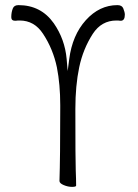

<svg xmlns="http://www.w3.org/2000/svg" viewBox="-20 -725 540 749"><path d="M202 -462Q187 -534 148 -593Q114 -645 57 -645H50Q46 -645 41 -644H39Q24 -644 24 -658Q24 -677 30 -692Q35 -705 52 -705Q140 -705 190 -634Q233 -572 240 -495L244 -448L250 -494Q262 -588 315 -646.5Q368 -705 438 -705Q456 -705 461 -692Q467 -677 467 -668Q467 -644 451 -644H449Q444 -645 441 -645H434Q376 -645 342 -593Q304 -534 289 -462.5Q274 -391 274 -300Q274 -95 275.5 -60Q277 -25 277 -1Q277 4 261 4Q245 4 228.5 -3Q212 -10 212 -19Q215 -108 215 -303Q215 -309 215 -315Q215 -396 202 -462Z"/></svg>

Font: Moon Stars Kai HW Light
Style: Regular
Weight: 300
Designer: GuiWonder
Version: Version 1.101